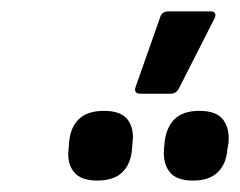

<svg xmlns="http://www.w3.org/2000/svg" viewBox="-20 -884 420 336"><path d="M226 -720Q214 -720 217 -731L260 -853Q263 -864 274 -864H350Q354 -864 356 -861Q358 -858 356 -853L294 -731Q289 -720 279 -720ZM150 -568Q121 -568 109 -583.5Q97 -599 100 -623L101 -635Q103 -661 118 -675.5Q133 -690 162 -690Q192 -690 203.5 -674.5Q215 -659 212 -635L211 -623Q209 -597 194 -582.5Q179 -568 150 -568ZM318 -568Q288 -568 276.5 -583.5Q265 -599 267 -623L268 -635Q271 -661 285.5 -675.5Q300 -690 329 -690Q359 -690 370.5 -674.5Q382 -659 380 -635L378 -623Q376 -597 361 -582.5Q346 -568 318 -568Z"/></svg>

Font: Sofia Sans SemiBold
Style: Italic
Weight: 600
Italic angle: -9°
Designer: Botio Nikoltchev, Ani Petrova
Foundry: lettersoup
Version: Version 4.100-B